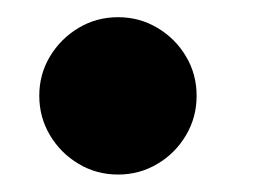

<svg xmlns="http://www.w3.org/2000/svg" viewBox="-20 -190 300 220"><path d="M115.3 10Q90.5 10 70 -2.3Q49.5 -14.5 37.3 -35Q25 -55.6 25 -80.3Q25 -105 37.3 -125.4Q49.6 -145.8 70 -158Q90.5 -170.3 115.3 -170.3Q140 -170.3 160.5 -158Q181 -145.8 193.1 -125.4Q205.3 -105 205.3 -80.3Q205.3 -55.5 193.1 -35Q181 -14.5 160.5 -2.3Q140 10 115.3 10Z"/></svg>

Font: Bodoni Moda
Style: Italic
Weight: 400
Italic angle: -13°
Designer: Owen Earl
Foundry: indestructible type
Version: Version 2.005